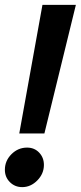

<svg xmlns="http://www.w3.org/2000/svg" viewBox="-23 -757 331 787"><path d="M56 -210 151 -737H288L159 -210ZM68 10Q38 10 17.5 -10.5Q-3 -31 -3 -61Q-3 -98 24 -125Q51 -152 88 -152Q118 -152 137.5 -131.5Q157 -111 157 -81Q157 -45 130 -17.5Q103 10 68 10Z"/></svg>

Font: Red Hat Display
Style: Bold Italic
Weight: 700
Italic angle: -12°
Designer: Pentagram / MCKL
Foundry: Pentagram / MCKL
Version: Version 1.003; Red Hat Display Bold Italic